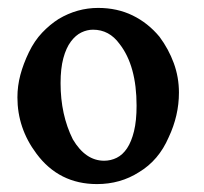

<svg xmlns="http://www.w3.org/2000/svg" viewBox="-20 -462 515 485"><path d="M228 -442Q276 -442 315 -423Q354 -404 383 -369Q406 -338 419 -302.5Q432 -267 432 -228Q432 -170 406 -115Q381 -57 331 -27Q284 3 225 3Q129 3 72 -74Q24 -138 24 -216Q24 -245 31.5 -273Q39 -301 53 -330Q67 -359 86.5 -379.5Q106 -400 128 -414Q175 -442 228 -442ZM215 -387Q200 -387 185.5 -380Q171 -373 159 -357Q147 -341 140 -315Q133 -289 133 -252Q133 -172 164 -110Q196 -56 243 -56Q260 -56 275 -63.5Q290 -71 301 -87.5Q312 -104 318.5 -130.5Q325 -157 325 -195Q325 -296 282 -351Q256 -387 215 -387Z"/></svg>

Font: New Athena Unicode
Style: Bold
Weight: 700
Designer: J. Rusten 1997; rev. by R. Hancock 2001, 2002, rev. by D. Mastronarde 2002-2021
Foundry: Society for Classical Studies (formerly American Philological Association)
Version: Version 5.008